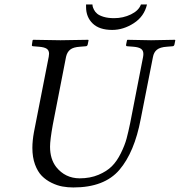

<svg xmlns="http://www.w3.org/2000/svg" viewBox="-20 -824 800 854"><path d="M306.2 9.8Q281.2 9.8 258.1 5.6Q234.9 1.5 209.7 -10.7Q184.6 -22.9 166 -41.7Q147.5 -60.5 135.7 -92.5Q124 -124.5 124 -166Q124 -197.8 130.9 -235.8L196.8 -571.8Q198.2 -579.1 198.2 -585Q198.2 -600.1 187.7 -607.2Q177.2 -614.3 152.8 -616.2L127.9 -618.2Q120.1 -618.2 122.1 -626L125 -645L127.9 -647Q217.8 -645 249 -645Q282.2 -645 372.1 -647L374 -645L370.1 -626Q368.2 -618.2 360.8 -618.2L335.9 -616.2Q306.2 -614.3 292.5 -603.5Q278.8 -592.8 273.9 -571.8L214.8 -269Q202.6 -201.2 202.6 -171.4Q202.6 -116.7 230 -81.1Q270 -31.2 334 -30.8Q380.9 -30.8 418 -46.4Q455.1 -62 477.5 -84.5Q500 -106.9 517.6 -142.6Q535.2 -178.2 543 -207.5Q550.8 -236.8 559.1 -276.9L616.2 -569.8Q617.7 -577.6 617.7 -584Q617.7 -599.6 607.2 -606.9Q596.7 -614.3 573.2 -616.2L546.9 -618.2Q539.1 -618.2 541 -626L544.9 -645L546.9 -647Q636.7 -645 651.9 -645Q668 -645 757.8 -647L759.8 -645L755.9 -626Q753.9 -618.2 747.1 -618.2L722.2 -616.2Q692.4 -614.3 678.2 -603Q664.1 -591.8 660.2 -569.8L606 -294.9Q578.1 -147 511.2 -68.6Q444.3 9.8 306.2 9.8ZM479 -690.9Q421.9 -690.9 392.3 -719.5Q362.8 -748 362.8 -793V-804.2H391.1Q391.1 -801.3 392.1 -796.1Q393.1 -791 397.9 -781Q402.8 -771 412.4 -762.9Q421.9 -754.9 441.4 -749Q460.9 -743.2 487.8 -743.2Q527.8 -743.2 562.5 -760Q597.2 -776.9 606.9 -804.2H633.8Q621.6 -751 575.2 -720.9Q528.8 -690.9 479 -690.9Z"/></svg>

Font: Linux Libertine
Style: Italic
Weight: 400
Italic angle: -12°
Designer: Philipp H. Poll
Foundry: Philipp H. Poll
Version: Version 5.1.6 ; ttfautohint (v0.9)